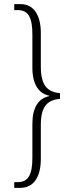

<svg xmlns="http://www.w3.org/2000/svg" viewBox="-20 -780 360 931"><path d="M49 131H78C145 131 178 76 178 -10V-175C178 -274 218 -295 271 -301V-328C218 -334 178 -356 178 -456V-620C178 -706 144 -760 80 -760H49V-731H67C117 -731 137 -695 137 -614V-452C137 -371 168 -326 219 -316V-314C167 -303 137 -260 137 -179V-14C137 66 117 103 67 103H49Z"/></svg>

Font: Noto Serif Armenian ExtraCondensed ExtraLight
Style: Regular
Weight: 200
Width: 2
Designer: Monotype Design Team
Foundry: Monotype Imaging Inc.
Version: Version 2.008